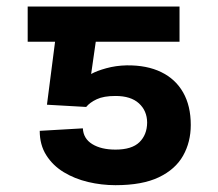

<svg xmlns="http://www.w3.org/2000/svg" viewBox="-20 -548 656 577"><path d="M239 -226.6 121.1 -233.3 159.1 -528.4H519.5V-422.6H267.8L253.9 -325.6Q270.2 -334.9 299.2 -342.9Q328.1 -350.9 360.8 -351.6Q421.5 -352.3 464.5 -331.3Q507.5 -310.4 530.4 -270.1Q553.3 -229.8 553.3 -172.6Q553.3 -121.1 530.2 -80.1Q507.1 -39.1 457.4 -15.3Q407.7 8.5 327.1 8.5Q285.2 8.5 244.7 -1.1Q204.2 -10.7 171.3 -30.7Q138.5 -50.8 119 -81.7Q99.4 -112.6 99.4 -154.8L229 -162.3Q230.5 -131.4 257.3 -114.9Q284.1 -98.4 327.1 -98.4Q376.1 -98.4 399 -120.7Q421.9 -143.1 422.2 -179.7Q421.9 -215.2 397.5 -237.4Q373.2 -259.6 327.1 -259.6Q291.5 -259.6 270.8 -249.8Q250 -240.1 239 -226.6ZM215.9 -528.4V-422.6H63.2V-528.4Z"/></svg>

Font: InterMG SemiBold
Style: Regular
Weight: 600
Designer: Rasmus Andersson
Foundry: rsms
Version: Version 3.019;December 26, 2023;FontCreator 15.0.0.2955 64-b